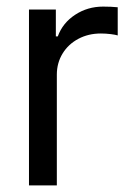

<svg xmlns="http://www.w3.org/2000/svg" viewBox="-20 -559 390 579"><path d="M67.4 -530.3H148.4V-449.2H154.3Q168.9 -489.7 206.5 -514.4Q244.1 -539.1 291 -539.1Q315.4 -539.1 335 -537.1V-452.1Q329.6 -454.1 314.2 -456.1Q298.8 -458 284.2 -458Q246.6 -458 216.3 -441.9Q186 -425.8 168.7 -397.5Q151.4 -369.1 151.4 -334V0H67.4Z"/></svg>

Font: Pretendard JP
Style: Regular
Weight: 400
Designer: Base glyphs from Inter by Rasmus Andersson; Hangeul glyphs from Noto Sans CJK(Source Han Sans) by Jang Soo-young and Kan
Foundry: Kil Hyung-jin
Version: Version 1.309